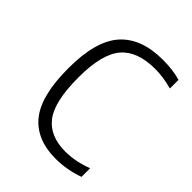

<svg xmlns="http://www.w3.org/2000/svg" viewBox="-154 -574 662 662"><g transform="rotate(45 176.5 -243.5)"><path d="M42 -244Q42 -377 94.5 -436Q147 -495 252 -495Q302 -495 339 -484V-442Q294 -454 256 -454Q169 -454 129 -407Q89 -360 89 -246Q89 -129 125.5 -81Q162 -33 238 -33Q286 -33 339 -53V-11Q286 8 232 8Q137 8 89.5 -51.5Q42 -111 42 -244Z"/></g></svg>

Font: KaputaLibre
Style: Regular
Weight: 400
Designer: Multiple designers
Foundry: Textual
Version: Version 2.900